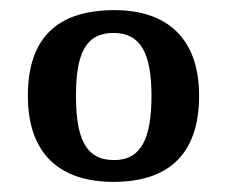

<svg xmlns="http://www.w3.org/2000/svg" viewBox="-20 -739 448 379"><path d="M204 -380C314 -380 373 -436 373 -550C373 -664 309 -719 206 -719C93 -719 35 -664 35 -550C35 -436 97 -380 204 -380ZM205 -423C149 -423 130 -466 130 -550C130 -633 149 -674 204 -674C258 -674 279 -633 279 -550C279 -466 259 -423 205 -423Z"/></svg>

Font: Noto Serif Vithkuqi Medium
Style: Regular
Weight: 500
Version: Version 1.005